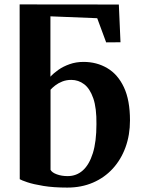

<svg xmlns="http://www.w3.org/2000/svg" viewBox="-20 -839 640 870"><path d="M285 11Q222.5 11 176.8 3.5Q131 -4 103.8 -13.2Q76.5 -22.5 69.5 -27L69 -819L518.5 -818.5L526 -647.5L461 -647L420.5 -756.5L208.5 -765V-491.5Q222.5 -507 244.5 -522.5Q266.5 -538 295.5 -548.2Q324.5 -558.5 358.5 -558.5Q418.5 -558.5 466.2 -530.2Q514 -502 541.5 -443.5Q569 -385 569 -293.5Q569 -227.5 548.8 -171.8Q528.5 -116 491 -75Q453.5 -34 401.2 -11.5Q349 11 285 11ZM286.5 -41Q326.5 -41 355.5 -67Q384.5 -93 400.8 -145.2Q417 -197.5 417 -276Q418 -349 402.8 -393.2Q387.5 -437.5 361.5 -457.2Q335.5 -477 303 -477Q281 -477 262.5 -469.8Q244 -462.5 230.5 -452Q217 -441.5 209 -432.5V-69.5Q215.5 -57 237.5 -49Q259.5 -41 286.5 -41Z"/></svg>

Font: Merriweather 48pt
Style: Bold
Weight: 700
Version: Version 2.100